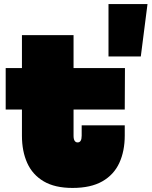

<svg xmlns="http://www.w3.org/2000/svg" viewBox="-20 -915 746 945"><path d="M342 -247Q342 -230.5 347.2 -222.2Q352.5 -214 362 -214Q372 -214 377 -222.2Q382 -230.5 382 -247V-298H594V-248Q594 -171 567.2 -113Q540.5 -55 483.8 -22.5Q427 10 337 10Q250 10 195 -22.5Q140 -55 114 -112.8Q88 -170.5 88 -247V-376H8V-580H88V-742H342V-580H595L594 -376H342ZM514 -895H706L673 -637H514Z"/></svg>

Font: Hepta Slab Black
Style: Regular
Weight: 900
Designer: Michael LaGattuta
Foundry: Michael LaGattuta
Version: Version 1.102